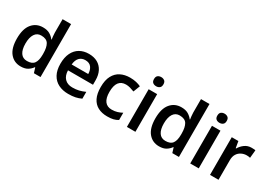

<svg xmlns="http://www.w3.org/2000/svg" viewBox="3 -1569 3325 2387"><g transform="rotate(30 1666.0 -375.0)"><path d="M262 10Q167 10 108.5 -60.5Q50 -131 50 -270Q50 -409 109 -480Q168 -551 264 -551Q325 -551 363.5 -528Q402 -505 426 -472H431Q429 -487 425.5 -515Q422 -543 422 -567V-760H544V0H449L427 -71H422Q399 -37 361 -13.5Q323 10 262 10ZM297 -88Q369 -88 398.5 -129Q428 -170 428 -253V-269Q428 -358 400 -405Q372 -452 295 -452Q236 -452 204.5 -403.5Q173 -355 173 -268Q173 -181 204.5 -134.5Q236 -88 297 -88Z M923 -551Q996 -551 1048 -522Q1100 -493 1128.5 -438Q1157 -383 1157 -306V-243H798Q800 -167 840 -126Q880 -85 950 -85Q1002 -85 1043.5 -95Q1085 -105 1129 -125V-27Q1089 -8 1046.5 1Q1004 10 945 10Q865 10 804 -20.5Q743 -51 709 -113Q675 -175 675 -267Q675 -359 706 -422.5Q737 -486 793 -518.5Q849 -551 923 -551ZM923 -461Q871 -461 839 -427.5Q807 -394 801 -329H1039Q1038 -387 1010 -424Q982 -461 923 -461Z M1504 10Q1428 10 1371.5 -19.5Q1315 -49 1284.5 -110.5Q1254 -172 1254 -268Q1254 -367 1287.5 -429.5Q1321 -492 1379.5 -521.5Q1438 -551 1514 -551Q1563 -551 1603 -541.5Q1643 -532 1671 -518L1634 -422Q1604 -434 1573 -442.5Q1542 -451 1513 -451Q1378 -451 1378 -269Q1378 -180 1412 -135.5Q1446 -91 1511 -91Q1556 -91 1591 -102Q1626 -113 1657 -130V-26Q1627 -7 1591.5 1.5Q1556 10 1504 10Z M1906 -541V0H1784V-541ZM1846 -750Q1873 -750 1893 -735Q1913 -720 1913 -684Q1913 -649 1893 -634Q1873 -619 1846 -619Q1817 -619 1797.5 -634Q1778 -649 1778 -684Q1778 -720 1797.5 -735Q1817 -750 1846 -750Z M2249 10Q2154 10 2095.5 -60.5Q2037 -131 2037 -270Q2037 -409 2096 -480Q2155 -551 2251 -551Q2312 -551 2350.5 -528Q2389 -505 2413 -472H2418Q2416 -487 2412.5 -515Q2409 -543 2409 -567V-760H2531V0H2436L2414 -71H2409Q2386 -37 2348 -13.5Q2310 10 2249 10ZM2284 -88Q2356 -88 2385.5 -129Q2415 -170 2415 -253V-269Q2415 -358 2387 -405Q2359 -452 2282 -452Q2223 -452 2191.5 -403.5Q2160 -355 2160 -268Q2160 -181 2191.5 -134.5Q2223 -88 2284 -88Z M2815 -541V0H2693V-541ZM2755 -750Q2782 -750 2802 -735Q2822 -720 2822 -684Q2822 -649 2802 -634Q2782 -619 2755 -619Q2726 -619 2706.5 -634Q2687 -649 2687 -684Q2687 -720 2706.5 -735Q2726 -750 2755 -750Z M3257 -551Q3270 -551 3286 -550Q3302 -549 3313 -547L3302 -433Q3293 -436 3278.5 -437.5Q3264 -439 3252 -439Q3213 -439 3177.5 -421.5Q3142 -404 3120.5 -369.5Q3099 -335 3099 -282V0H2977V-541H3072L3088 -447H3094Q3119 -490 3160.5 -520.5Q3202 -551 3257 -551Z"/></g></svg>

Font: Noto Sans Sundanese SemiBold
Style: Regular
Weight: 600
Version: Version 2.003